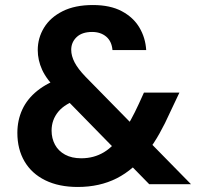

<svg xmlns="http://www.w3.org/2000/svg" viewBox="-20 -732 836 763"><path d="M573 0 211 -370Q165 -416 147.5 -454.5Q130 -493 130 -533Q130 -581 155 -622Q180 -663 229 -687.5Q278 -712 349 -712Q418 -712 464 -687.5Q510 -663 534 -622.5Q558 -582 561 -533H427Q424 -568 402 -586.5Q380 -605 346 -605Q306 -605 284.5 -584.5Q263 -564 263 -534Q263 -510 276.5 -484Q290 -458 320 -427L739 0ZM289 11Q214 11 160 -15.5Q106 -42 77.5 -90.5Q49 -139 49 -204Q49 -254 68.5 -296.5Q88 -339 128.5 -371.5Q169 -404 230 -424L274 -438L335 -351L297 -339Q239 -321 212 -288.5Q185 -256 185 -213Q185 -182 198.5 -157Q212 -132 238.5 -117.5Q265 -103 303 -103Q353 -103 393 -127Q433 -151 468 -204Q484 -227 500 -256Q516 -285 532 -320L552 -364H693L657 -288Q636 -241 613.5 -201Q591 -161 566 -129Q512 -58 444 -23.5Q376 11 289 11Z"/></svg>

Font: DM Sans 9pt ExtraBold
Style: Regular
Weight: 800
Version: Version 4.004;gftools[0.9.30]